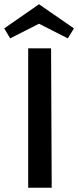

<svg xmlns="http://www.w3.org/2000/svg" viewBox="-27 -886 370 906"><path d="M106 -658H214L217 0H106ZM293 -705 157 -774 21 -705 -7 -752 157 -866 322 -752Z"/></svg>

Font: Ysabeau Semibold
Style: Regular
Weight: 600
Designer: Christian Thalmann (Catharsis Fonts)
Version: Version 0.003